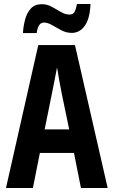

<svg xmlns="http://www.w3.org/2000/svg" viewBox="-20 -943 570 963"><path d="M10 0 172 -717H356L520 0H386L351 -176H180L145 0ZM240 -472 204 -294H327L290 -472Q284 -502 277.5 -538Q271 -574 266 -605Q260 -574 253 -537Q246 -500 240 -472ZM95 -777Q97 -812 106 -845.5Q115 -879 135 -900.5Q155 -922 189 -922Q216 -922 240 -909Q264 -896 285.5 -883Q307 -870 329 -870Q346 -870 353.5 -883Q361 -896 366 -923H434Q431 -850 405.5 -814Q380 -778 340 -778Q313 -778 288 -791Q263 -804 241 -817Q219 -830 200 -830Q171 -830 164 -777Z"/></svg>

Font: Noto Sans Mono Condensed
Style: Bold
Weight: 700
Width: 3
Designer: Monotype Design Team
Foundry: Monotype Imaging Inc.
Version: Version 2.014